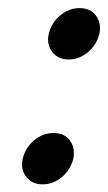

<svg xmlns="http://www.w3.org/2000/svg" viewBox="-20 -453 271 482"><path d="M86.9 9.8Q60.5 9.8 45.9 -8.8Q35.2 -22.5 35.2 -40.5Q35.2 -46.4 37.1 -54.7Q43.5 -82 65.4 -100.6Q87.4 -119.1 114.3 -119.1Q141.6 -119.1 155.3 -100.6Q165.5 -86.9 165.5 -69.3Q165.5 -60.5 164.1 -54.7Q157.2 -27.3 135.7 -8.8Q113.8 9.8 86.9 9.8ZM179.7 -432.6Q207 -432.6 220.7 -414.1Q231 -400.4 231 -382.8Q231 -374 229.5 -368.2Q222.7 -340.8 201.2 -322.3Q179.2 -303.7 152.3 -303.7Q126 -303.7 111.3 -322.3Q100.6 -335.9 100.6 -354Q100.6 -359.9 102.5 -368.2Q108.9 -395.5 130.9 -414.1Q152.8 -432.6 179.7 -432.6Z"/></svg>

Font: Classica
Style: Book Oblique
Weight: 400
Italic angle: -12°
Designer: Wojciech Kalinowski "wmk69" (wmk69@o2.pl)
Foundry: Wojciech Kalinowski "wmk69" (wmk69@o2.pl)
Version: Version 2.1.1; 2021-05-14